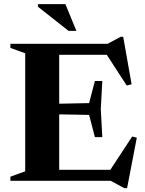

<svg xmlns="http://www.w3.org/2000/svg" viewBox="-20 -904 724 960"><path d="M491.5 -499 484 -358.5 491.5 -218.5H454.5L425.5 -329.5L204.5 -333.5V-384L425.5 -388.5L454.5 -499ZM638 -482.5 613.5 -476.5 499 -653 553.5 -630H185.5V-685H518L583.5 -720H596ZM517.5 -33.5 641 -221.5 664 -215.5 615.5 36.5H601L533.5 0H185.5V-55H563ZM32 0V-20.5L106 -47.5V-637.5L32 -664.5V-685H276V0ZM362 -749.5H323L169.5 -870.5V-883.5H307Z"/></svg>

Font: Newsreader 36pt
Style: Bold
Weight: 700
Designer: Hugues Gentile
Foundry: Production Type
Version: Version 1.003